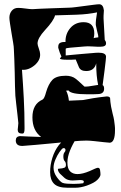

<svg xmlns="http://www.w3.org/2000/svg" viewBox="-20 -679 569 900"><path d="M86 5Q56 6 54 -18V-21Q54 -39 73 -41Q90 -40 115 -39Q140 -38 173 -37Q132 -67 132 -129Q132 -191 179 -212Q188 -216 196 -247Q207 -285 225.5 -304.5Q244 -324 289 -324Q302 -324 314 -320.5Q326 -317 336 -309Q339 -307 349 -298Q359 -289 376 -273H382Q392 -273 411.5 -276.5Q431 -280 440 -281Q431 -322 431 -382Q422 -346 384 -346Q358 -346 350 -364Q342 -382 335 -400Q324 -399 314 -399Q304 -399 296 -399Q261 -399 261 -405L268 -414Q261 -427 253 -455V-459Q253 -474 262 -478Q271 -483 287 -482Q286 -520 309.5 -547.5Q333 -575 372 -575Q422 -575 422 -522Q422 -511 419 -500Q424 -502 429.5 -502.5Q435 -503 441 -504L440 -514Q438 -522 435 -534Q432 -546 429 -562Q428 -581 435 -621Q416 -617 391.5 -614Q367 -611 337 -610L238 -607Q232 -582 191 -538Q156 -500 156 -475Q156 -468 162 -451.5Q168 -435 168 -426Q170 -397 142 -373Q113 -349 83 -352Q88 -285 91.5 -218Q95 -151 95 -83V-75Q95 -54 87 -53H82Q63 -53 63 -71Q63 -75 64.5 -85.5Q66 -96 66 -102Q65 -114 62 -140Q59 -166 56 -192Q53 -218 52 -230Q50 -266 49 -339Q48 -376 47 -403Q46 -430 45 -448Q45 -459 41.5 -479.5Q38 -500 34 -524Q30 -548 27 -568Q24 -588 24 -596Q24 -615 35 -628.5Q46 -642 65 -642Q79 -642 100 -639Q121 -636 132 -636Q146 -637 167.5 -638Q189 -639 218 -640Q276 -642 304 -643Q314 -643 333.5 -645.5Q353 -648 376 -651Q399 -654 418 -656.5Q437 -659 445 -659Q464 -659 467 -630Q466 -618 465.5 -606Q465 -594 466 -581L471 -492Q476 -486 477 -479V-475Q477 -460 451 -460Q444 -460 435.5 -460Q427 -460 417 -461Q388 -463 374 -461Q331 -457 309.5 -455.5Q288 -454 288 -450V-419Q301 -420 319.5 -422Q338 -424 363 -426Q391 -428 411 -430Q431 -432 442 -432Q477 -432 477 -413Q477 -411 475.5 -394.5Q474 -378 470 -348Q462 -287 461 -280Q468 -277 468 -263Q468 -239 440 -238Q427 -237 414.5 -237Q402 -237 391 -237Q312 -237 301 -255L290 -254Q300 -235 303 -207L369 -210Q388 -214 415.5 -218.5Q443 -223 480 -227Q493 -227 496 -220Q496 -219 497.5 -201Q499 -183 508 -146Q513 -128 515 -114.5Q517 -101 518 -91Q519 -85 519 -79Q519 -73 519 -68Q519 -12 495 -10Q489 -10 467.5 -12.5Q446 -15 422.5 -17.5Q399 -20 385 -20Q361 -20 323 -16.5Q285 -13 234 -8Q185 -3 148 0Q111 3 86 5ZM296 201Q252 201 233.5 182.5Q215 164 215 128Q215 94 225.5 60.5Q236 27 256 1Q276 -25 306 -35Q309 -37 312.5 -37Q316 -37 319 -37Q330 -37 339 -32Q320 -3 308 27Q296 57 296 83Q296 112 309 124.5Q322 137 343 137Q367 137 400 123Q417 115 425.5 111.5Q434 108 435 108Q447 105 449 118Q451 131 451 139Q451 149 437 163.5Q423 178 387 191Q358 201 333.5 201Q309 201 296 201ZM325 183Q339 183 351.5 182Q364 181 370 180Q373 175 373 172Q373 165 355 165Q348 165 339 166Q330 167 320 167Q296 167 282.5 155Q269 143 261 135Q254 127 252 119.5Q250 112 254 112Q259 112 271.5 110Q284 108 287 103Q289 99 289 94Q289 82 283 76Q277 70 277 54Q277 41 283 34Q287 30 287 24Q287 19 283.5 16.5Q280 14 275 16Q270 18 259 33.5Q248 49 239.5 69.5Q231 90 231 107Q231 130 246.5 151.5Q262 173 273 178Q280 181 294.5 182Q309 183 325 183Z"/></svg>

Font: Moo Lah Lah
Style: Regular
Weight: 400
Designer: Robert E. Leuschke
Foundry: Robert E. Leuschke
Version: Version 1.010; ttfautohint (v1.8.3)